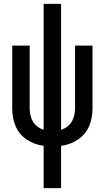

<svg xmlns="http://www.w3.org/2000/svg" viewBox="-20 -755 540 990"><path d="M205 215V-3Q205 -3 205 -3Q205 -3 205 -3Q182 -6 160 -14Q138 -22 118.5 -35Q99 -48 84 -66Q69 -84 60 -105.5Q51 -127 47 -150Q43 -173 43 -196V-520H133V-196Q133 -179 137 -161Q141 -143 150 -128Q159 -113 173.5 -102Q188 -91 205 -86V-735H295V-86Q312 -91 326.5 -102Q341 -113 350 -128Q359 -143 363 -161Q367 -179 367 -196V-520H457V-196Q457 -173 453 -150Q449 -127 440 -105.5Q431 -84 416 -66Q401 -48 381.5 -35Q362 -22 340 -14Q318 -6 295 -3Q295 -3 295 -3Q295 -3 295 -3V215Z"/></svg>

Font: Iosevka SS04 Medium
Style: Regular
Weight: 500
Monospace: yes
Designer: Belleve Invis
Foundry: Belleve Invis
Version: Version 19.0.0; ttfautohint (v1.8.4)